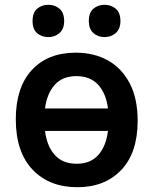

<svg xmlns="http://www.w3.org/2000/svg" viewBox="-20 -772 640 802"><path d="M303 10Q186 10 116 -63.5Q46 -137 46 -274Q46 -407 113 -479.5Q180 -552 296 -552Q373 -552 431 -519.5Q489 -487 522 -423.5Q555 -360 555 -268Q555 -134 486.5 -62Q418 10 303 10ZM299 -454Q241 -454 208.5 -417.5Q176 -381 168 -319H431Q423 -382 390 -418Q357 -454 299 -454ZM300 -88Q358 -88 390.5 -124.5Q423 -161 431 -225H168Q176 -161 209 -124.5Q242 -88 300 -88ZM417 -617Q389 -617 370 -634Q351 -651 351 -684Q351 -719 370 -735.5Q389 -752 417 -752Q444 -752 463.5 -735.5Q483 -719 483 -684Q483 -651 463.5 -634Q444 -617 417 -617ZM182 -617Q154 -617 135 -633.5Q116 -650 116 -684Q116 -719 135 -735.5Q154 -752 182 -752Q209 -752 228.5 -735.5Q248 -719 248 -684Q248 -651 228.5 -634Q209 -617 182 -617Z"/></svg>

Font: Noto Sans Mono SemiBold
Style: Regular
Weight: 600
Designer: Monotype Design Team
Foundry: Monotype Imaging Inc.
Version: Version 2.014; ttfautohint (v1.8.4.7-5d5b)